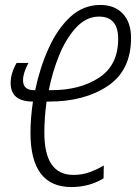

<svg xmlns="http://www.w3.org/2000/svg" viewBox="-20 -745 559 775"><path d="M380 -678Q457 -678 457 -588Q457 -482 380 -431.5Q303 -381 187 -381H177Q191 -453 218.5 -521Q246 -589 287 -633.5Q328 -678 380 -678ZM398 -25 399 -77Q372 -61 342 -50Q312 -39 276 -39Q159 -39 159 -209Q159 -270 168 -335H178Q321 -335 415 -398Q509 -461 509 -592Q509 -654 476 -689.5Q443 -725 385 -725Q316 -725 264 -677Q212 -629 176.5 -550.5Q141 -472 122 -381H118Q73 -381 73 -421Q73 -451 95 -491H47Q23 -449 23 -410Q23 -335 113 -335Q103 -267 103 -209Q103 10 268 10Q340 10 398 -25Z"/></svg>

Font: Noto Sans Display Condensed Light
Style: Italic
Weight: 300
Width: 3
Designer: Monotype Design team
Foundry: Monotype Imaging Inc.
Version: 1.000